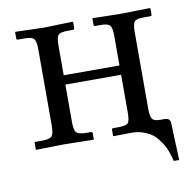

<svg xmlns="http://www.w3.org/2000/svg" viewBox="-67 -499 696 694"><g transform="rotate(-10 280.5 -151.5)"><path d="M458 -74.2Q458 -46.4 464.6 -36.6Q471.2 -26.9 494.1 -26.9H509.8Q530.8 -26.9 530.8 -6.8L536.1 127.9H516.1Q513.7 118.7 512.2 112.8Q510.7 106.9 505.4 92Q500 77.1 494.1 67.1Q488.3 57.1 477.5 43.5Q466.8 29.8 454.3 21.5Q441.9 13.2 423.6 7.1Q405.3 1 383.8 1L317.9 2L315.9 0V-21Q315.9 -26.9 320.8 -26.9H341.8Q369.1 -26.9 376 -35.4Q382.8 -43.9 382.8 -74.2V-211.9H178.2V-75.2Q178.2 -45.4 185.8 -36.6Q193.4 -27.8 219.2 -26.9H238.8Q245.1 -26.9 245.1 -21V0L244.1 2L136.2 0L33.2 2L32.2 0V-22Q32.2 -26.9 37.1 -26.9H63Q89.4 -27.3 96.7 -36.6Q104 -45.9 104 -75.2V-355Q104 -383.8 96.4 -392.8Q88.9 -401.9 63 -401.9H37.1Q32.2 -401.9 32.2 -407.2V-429.2L33.2 -431.2L136.2 -428.2L244.1 -431.2L245.1 -429.2V-408.2Q245.1 -401.9 238.8 -401.9H219.2Q193.4 -401.9 185.8 -393.6Q178.2 -385.3 178.2 -355V-246.1H382.8V-354Q382.8 -383.8 375.5 -392.8Q368.2 -401.9 341.8 -401.9H320.8Q315.9 -401.9 315.9 -407.2V-429.2L316.9 -431.2L415 -429.2L527.8 -431.2L528.8 -429.2V-407.2Q528.8 -401.9 522.9 -401.9H498Q472.2 -401.9 465.1 -393.3Q458 -384.8 458 -354Z"/></g></svg>

Font: Linux Biolinum
Style: Regular
Weight: 400
Designer: Philipp H. Poll
Foundry: Philipp H. Poll
Version: Version 0.6.4